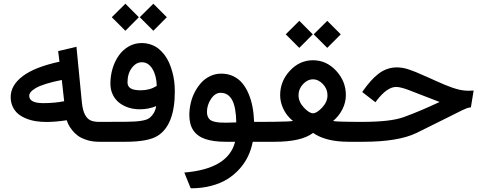

<svg xmlns="http://www.w3.org/2000/svg" viewBox="-20 -765 2611 1036"><path d="M532.7 0H514.2Q478 0 448 -9.8Q418 -19.5 400.1 -32.7Q382.3 -45.9 368.7 -63.5Q355 -81.1 349.4 -93Q343.8 -105 340.3 -116.2Q278.8 -106.9 231.4 -106.9Q201.2 -106.9 173.8 -111.1Q146.5 -115.2 121.1 -125.5Q95.7 -135.7 77.6 -150.9Q59.6 -166 48.6 -189.2Q37.6 -212.4 37.6 -241.7Q37.6 -304.7 102.5 -354Q167.5 -403.3 300.8 -432.1L294.9 -481L293.9 -489.3L302.2 -491.2L381.3 -509.8L392.6 -512.7L393.6 -501.5L421.9 -210.9Q426.3 -169.9 438.2 -147Q450.2 -124 468 -115.7Q485.8 -107.4 514.6 -107.4H532.7Q536.1 -107.4 538.8 -92.5Q541.5 -77.6 541.5 -62.5V-45.9Q541.5 -30.3 538.8 -15.1Q536.1 0 532.7 0ZM326.2 -218.8 313.5 -333.5Q263.7 -323.7 228 -312.5Q192.4 -301.3 173.3 -290Q154.3 -278.8 146 -268.6Q137.7 -258.3 137.7 -248Q137.7 -208.5 213.9 -208.5Q273.9 -208.5 326.2 -218.8Z M527.3 -107.4 661.1 -107.9Q761.2 -108.4 785.6 -127.9Q816.4 -151.9 822.8 -192.4Q781.7 -175.3 734.4 -175.3Q702.1 -175.3 673.8 -184.3Q645.5 -193.4 623.5 -210.4Q601.6 -227.5 588.6 -254.2Q575.7 -280.8 575.7 -313.5Q575.7 -356.4 587.6 -395.8Q599.6 -435.1 621.1 -465.6Q642.6 -496.1 674.6 -514.4Q706.5 -532.7 744.1 -532.7Q770.5 -532.7 793.9 -524.7Q817.4 -516.6 835.2 -502.4Q853 -488.3 867.9 -468.5Q882.8 -448.7 892.8 -425.8Q902.8 -402.8 909.9 -377Q917 -351.1 920.2 -324.7Q923.3 -298.3 923.3 -272Q923.3 -91.3 831.5 -32.7Q780.3 0 658.2 0H527.3Q508.8 0 508.8 -45.9V-62.5Q508.8 -107.4 527.3 -107.4ZM668 -320.3Q668 -298.8 684.8 -288.3Q701.7 -277.8 739.7 -277.8Q788.1 -277.8 825.7 -301.3Q824.7 -356.4 802.7 -392.8Q780.8 -429.2 745.1 -429.2Q714.4 -429.2 691.2 -398.4Q668 -367.7 668 -320.3ZM810.1 -742.2 877.4 -674.8 880.4 -671.9 877.4 -669.4 810.1 -601.6 807.1 -599.1 804.7 -601.6 736.8 -669.4 734.4 -671.9 736.8 -674.8 804.7 -742.2 807.1 -745.1ZM659.2 -742.2 726.6 -674.8 729.5 -671.9 726.6 -669.4 659.2 -601.6 656.2 -599.1 653.8 -601.6 585.9 -669.4 583.5 -671.9 585.9 -674.8 653.8 -742.2 656.2 -745.1Z M1401.9 0H1343.8Q1335.9 41 1318.6 77.6Q1301.3 114.3 1272.7 146.2Q1244.1 178.2 1207 201.4Q1169.9 224.6 1119.6 237.8Q1069.3 251 1010.7 251H1009.3L1006.3 244.6L979.5 178.2L974.6 166Q1211.9 146.5 1248.5 0H1198.7Q1130.9 0 1087.6 -14.9Q1044.4 -29.8 1022.9 -62Q1001.5 -94.2 1001.5 -146Q1002 -178.2 1009.5 -210.2Q1017.1 -242.2 1032.2 -270.5Q1047.4 -298.8 1067.6 -320.6Q1087.9 -342.3 1115.5 -355Q1143.1 -367.7 1173.8 -367.7Q1209 -367.7 1237.8 -354.2Q1266.6 -340.8 1286.6 -317.1Q1306.6 -293.5 1320.8 -260.3Q1335 -227.1 1342.3 -189Q1349.6 -150.9 1351.1 -107.4H1401.9Q1405.3 -107.4 1408 -92.5Q1410.6 -77.6 1410.6 -62.5V-45.9Q1410.6 -30.3 1408 -15.1Q1405.3 0 1401.9 0ZM1096.7 -160.6Q1096.7 -145.5 1101.6 -134.8Q1106.4 -124 1114.5 -117.9Q1122.6 -111.8 1136.7 -108.4Q1150.9 -105 1165 -104Q1179.2 -103 1200.2 -103Q1224.1 -103 1254.9 -104.5Q1253.4 -188 1232.2 -226.1Q1210.9 -264.2 1170.4 -264.2Q1140.6 -264.2 1118.7 -231.4Q1096.7 -198.7 1096.7 -160.6Z M1909.7 0H1862.3Q1737.3 0 1669.4 -47.9Q1606.9 0 1461.4 0H1396.5Q1377.9 0 1377.9 -45.9V-62.5Q1377.9 -107.4 1396.5 -107.4L1461.9 -107.9Q1543.9 -108.9 1561 -112.3Q1540 -128.9 1524.7 -150.6Q1509.3 -172.4 1500.5 -198.7Q1491.7 -225.1 1491.7 -252Q1491.7 -326.7 1544.2 -383.3Q1596.7 -439.9 1668.9 -439.9Q1741.2 -439.9 1793.7 -383.3Q1846.2 -326.7 1846.2 -252Q1846.2 -211.9 1827.4 -175Q1808.6 -138.2 1777.3 -112.3Q1795.9 -108.4 1860.4 -107.9L1909.7 -107.4Q1913.1 -107.4 1915.8 -92.5Q1918.5 -77.6 1918.5 -62.5V-45.9Q1918.5 -30.3 1915.8 -15.1Q1913.1 0 1909.7 0ZM1747.1 -251Q1747.1 -285.2 1722.7 -311Q1698.2 -336.9 1668.5 -336.9Q1639.2 -336.9 1615 -311Q1590.8 -285.2 1590.8 -251Q1590.8 -215.3 1619.6 -184.6Q1648.4 -153.8 1668.9 -153.8Q1689.5 -153.8 1718.3 -184.6Q1747.1 -215.3 1747.1 -251ZM1748.5 -649.9 1815.9 -582.5 1818.8 -579.6 1815.9 -577.1 1748.5 -509.3 1745.6 -506.8 1743.2 -509.3 1675.3 -577.1 1672.9 -579.6 1675.3 -582.5 1743.2 -649.9 1745.6 -652.8ZM1597.7 -649.9 1665 -582.5 1668 -579.6 1665 -577.1 1597.7 -509.3 1594.7 -506.8 1592.3 -509.3 1524.4 -577.1 1522 -579.6 1524.4 -582.5 1592.3 -649.9 1594.7 -652.8Z M1899.4 -107.4H1935.5Q2087.9 -107.4 2157.7 -132.8Q2246.6 -165 2352.1 -214.8Q2332 -222.2 2246.6 -255.4Q2199.2 -273.9 2183.8 -279.8Q2168.5 -285.6 2149.7 -290.8Q2130.9 -295.9 2117.7 -295.9Q2068.4 -295.9 2011.7 -221.2L2005.9 -213.4L1998 -219.2L1941.9 -262.7L1934.6 -268.6L1939.9 -276.4Q1960.9 -305.7 1979.5 -326.7Q1998 -347.7 2020.5 -365.5Q2043 -383.3 2068.1 -392.3Q2093.3 -401.4 2121.1 -401.4Q2137.7 -401.4 2154.3 -398.4Q2170.9 -395.5 2190.2 -388.7Q2209.5 -381.8 2222.4 -376.7Q2235.4 -371.6 2259.5 -360.6Q2283.7 -349.6 2294.9 -345.2Q2306.6 -339.8 2334.5 -327.4Q2362.3 -314.9 2379.2 -307.9Q2396 -300.8 2420.2 -292.2Q2444.3 -283.7 2465.6 -279.5Q2486.8 -275.4 2506.3 -275.4Q2514.6 -275.4 2523.4 -275.9L2535.6 -276.4L2533.7 -264.6L2522 -192.9L2520.5 -185.5L2513.2 -184.6Q2502 -183.6 2474.4 -170.4Q2446.8 -157.2 2371.1 -118.9Q2295.4 -80.6 2227.1 -47.4Q2128.4 0 1939.9 0H1899.4Q1880.9 0 1880.9 -45.9V-62.5Q1880.9 -107.4 1899.4 -107.4Z"/></svg>

Font: Samim Medium FD
Style: Medium-FD
Weight: 500
Foundry: DejaVu fonts team - Redesigned by Saber Rastikerdar
Version: Version 4.0.5